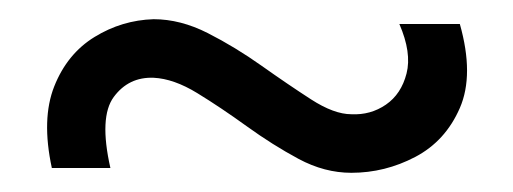

<svg xmlns="http://www.w3.org/2000/svg" viewBox="-20 -386 534 200"><path d="M95 -211H34Q23 -262 36.5 -296Q50 -330 78.5 -347.5Q107 -365 140 -366Q168 -366 196.5 -351.5Q225 -337 252.5 -317.5Q280 -298 304 -282.5Q328 -267 346 -267Q366 -266 382 -277Q398 -288 403.5 -309.5Q409 -331 396 -361H459Q474 -308 459 -273.5Q444 -239 412.5 -222.5Q381 -206 346 -206Q318 -206 291 -220.5Q264 -235 237 -254.5Q210 -274 185.5 -289Q161 -304 140 -305Q114 -306 98.5 -285Q83 -264 95 -211Z"/></svg>

Font: Cinzel ExtraBold
Style: Regular
Weight: 800
Designer: Natanael Gama
Version: Version 2.000